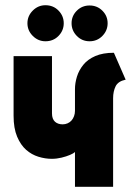

<svg xmlns="http://www.w3.org/2000/svg" viewBox="-20 -715 513 735"><path d="M154 -695Q126 -695 105.5 -674.5Q85 -654 85 -626Q85 -598 105.5 -577.5Q126 -557 154 -557Q184 -557 204 -577.5Q224 -598 224 -626Q224 -654 204 -674.5Q184 -695 154 -695ZM323 -694Q294 -694 274 -674Q254 -654 254 -626Q254 -598 274 -577.5Q294 -557 323 -557Q352 -557 372 -577.5Q392 -598 392 -626Q392 -654 372 -674Q352 -694 323 -694ZM267 0H413V-339Q413 -365 422.5 -384.5Q432 -404 461 -410L416 -513Q374 -513 345 -500.5Q316 -488 299 -467Q282 -446 274.5 -421.5Q267 -397 267 -374V-291Q267 -280 263.5 -270.5Q260 -261 254 -254Q248 -247 239 -243Q230 -239 220 -239Q211 -239 203.5 -241.5Q196 -244 190.5 -249Q185 -254 182 -262Q179 -270 179 -281V-500H32V-272Q32 -224 45.5 -192Q59 -160 80 -141.5Q101 -123 127 -115Q153 -107 178 -107Q197 -107 215.5 -111.5Q234 -116 248 -122Q262 -128 267 -133Z"/></svg>

Font: Advent Pro ExtraBold
Style: Regular
Weight: 800
Designer: VivaRado, Andreas Kalpakidis
Foundry: VivaRado, Andreas Kalpakidis
Version: Version 3.000